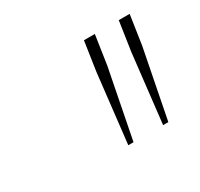

<svg xmlns="http://www.w3.org/2000/svg" viewBox="-66 -819 398 382"><g transform="rotate(-30 133.0 -627.5)"><path d="M151 -673 161 -740H186L176 -673L145 -515H133ZM231 -673 241 -740H266L256 -673L225 -515H213Z"/></g></svg>

Font: Exo Thin
Style: Italic
Weight: 250
Italic angle: -9°
Designer: Natanael Gama
Foundry: Natanael Gama
Version: Version 1.500; ttfautohint (v1.6)